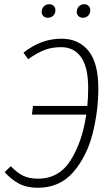

<svg xmlns="http://www.w3.org/2000/svg" viewBox="-20 -877 527 908"><path d="M445 -460Q445 -351 417.5 -243.5Q390 -136 326 -62.5Q262 11 159 11Q106 11 69 -9Q32 -29 2 -63L31 -91Q60 -61 88.5 -46.5Q117 -32 160 -32Q259 -32 314 -119Q369 -206 388 -335H131L136 -376H393Q397 -416 397 -461Q397 -559 363.5 -606.5Q330 -654 269 -654Q226 -654 191.5 -641Q157 -628 113 -597L91 -628Q175 -694 270 -694Q352 -694 398.5 -636.5Q445 -579 445 -460ZM177 -821Q177 -836 187 -846.5Q197 -857 213 -857Q226 -857 234 -849Q242 -841 242 -829Q242 -813 232 -803Q222 -793 206 -793Q193 -793 185 -801Q177 -809 177 -821ZM343 -821Q343 -836 353 -846.5Q363 -857 378 -857Q391 -857 399 -849Q407 -841 407 -829Q407 -813 397 -803Q387 -793 372 -793Q359 -793 351 -801Q343 -809 343 -821Z"/></svg>

Font: Fira Sans Condensed ExtraLight
Style: Italic
Weight: 275
Width: 3
Italic angle: -8°
Designer: Carrois Corporate & Edenspiekermann AG
Foundry: Carrois Corporate GbR & Edenspiekermann AG
Version: Version 4.203